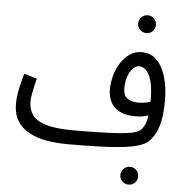

<svg xmlns="http://www.w3.org/2000/svg" viewBox="-60 -756 977 1021"><g transform="rotate(5 429.0 -246.0)"><path d="M319 21 346 -55Q421 -55 481 -56.5Q541 -58 585.5 -61Q630 -64 658.5 -70Q687 -76 700 -86Q724 -105 733 -145Q742 -185 742 -261Q742 -293 737.5 -323Q733 -353 723.5 -375.5Q714 -398 699.5 -411.5Q685 -425 666 -425Q648 -425 632 -408.5Q616 -392 606.5 -364Q597 -336 597 -301Q597 -276 606.5 -261Q616 -246 635 -239Q654 -232 678 -232Q701 -232 723.5 -237Q746 -242 762 -251L766 -186Q755 -176 738 -169.5Q721 -163 703 -160.5Q685 -158 669 -158Q616 -158 583 -175.5Q550 -193 535.5 -222.5Q521 -252 521 -287Q521 -326 531.5 -364Q542 -402 562.5 -433Q583 -464 610.5 -482.5Q638 -501 673 -501Q722 -501 754 -468Q786 -435 802 -379Q818 -323 818 -255Q818 -205 812 -165Q806 -125 793 -94Q780 -63 758 -39Q741 -19 703.5 -7Q666 5 610.5 11Q555 17 481.5 19Q408 21 319 21ZM320 21Q260 21 207.5 11.5Q155 2 115 -20Q75 -42 52.5 -78.5Q30 -115 30 -169Q30 -196 34.5 -224Q39 -252 46 -279.5Q53 -307 60 -332L129 -312Q125 -299 120 -276.5Q115 -254 110.5 -230.5Q106 -207 106 -187Q106 -145 127.5 -115.5Q149 -86 201.5 -70.5Q254 -55 346 -55L366 -11ZM688 -604Q668 -604 654 -618Q640 -632 640 -651Q640 -671 654 -685Q668 -699 688 -699Q708 -699 721.5 -685Q735 -671 735 -651Q735 -632 721.5 -618Q708 -604 688 -604ZM664 207Q644 207 630 193Q616 179 616 160Q616 140 630 126Q644 112 664 112Q684 112 697.5 126Q711 140 711 160Q711 179 697.5 193Q684 207 664 207Z"/></g></svg>

Font: Noto Sans Arabic Condensed
Style: Regular
Weight: 400
Width: 3
Designer: Monotype Design Team, Nadine Chahine, Nizar Qandah and Khaled Hosny
Foundry: Monotype Imaging Inc.
Version: Version 2.012